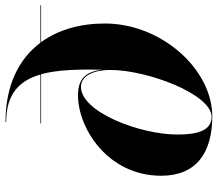

<svg xmlns="http://www.w3.org/2000/svg" viewBox="-68 -732 810 715"><g transform="rotate(-90 337.5 -375.0)"><path d="M235 -630V-627.5H418C435 -567 436.5 -488.5 435 -400.5C427.5 -461 402 -490 339 -490C218 -490 40 -380 40 -180C40 -50 125 10 261 10C437 10 607 -180 607 -390C607 -481 584 -563.5 537.5 -627.5H675V-630H535.5C475.5 -710 377.5 -760 240 -760V-757.5C344.5 -757.5 394 -709 417 -630ZM193.5 -120C193.5 -259 277 -479 371 -479C416 -479 434 -425 434 -370C434 -231 343.5 7.5 259.5 7.5C205.5 7.5 193.5 -51 193.5 -120Z"/></g></svg>

Font: Bodoni* 72pt
Style: Bold Italic
Weight: 700
Italic angle: -13°
Version: Version 2.3